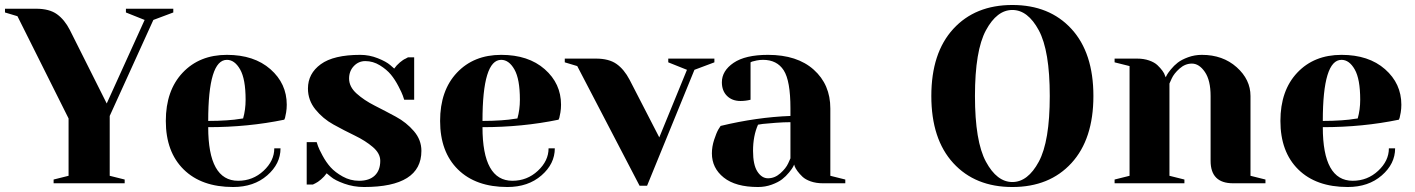

<svg xmlns="http://www.w3.org/2000/svg" viewBox="-20 -735 5675 770"><path d="M255 -260 50 -670 0 -685V-700H125Q178 -700 208.5 -678Q239 -656 260 -615L408 -320L560 -655L485 -685V-700H675V-685L595 -655L420 -270V-30L480 -15V0H195V-15L255 -30Z M815 -250Q855 -250 890 -252.5Q925 -255 940 -258L955 -260Q965 -295 965 -335Q965 -418 943 -456.5Q921 -495 890 -495Q815 -495 815 -250ZM915 15Q788 15 716.5 -55.5Q645 -126 645 -250Q645 -372 712.5 -443.5Q780 -515 890 -515Q999 -515 1064.5 -457.5Q1130 -400 1130 -315Q1130 -299 1127.5 -284Q1125 -269 1123 -262L1120 -255Q975 -225 815 -225Q815 -10 935 -10Q994 -10 1037 -50Q1080 -90 1080 -140H1105Q1105 -78 1051.5 -31.5Q998 15 915 15Z M1440 15Q1398 15 1360.5 1.5Q1323 -12 1307 -26L1290 -40Q1281 -27 1267.5 -15.5Q1254 -4 1245 0L1235 5H1210V-165H1250Q1252 -159 1255.5 -148.5Q1259 -138 1273.5 -111Q1288 -84 1306 -64Q1324 -44 1354.5 -27Q1385 -10 1420 -10Q1461 -10 1483 -31Q1505 -52 1505 -90Q1505 -120 1475 -145.5Q1445 -171 1402.5 -191.5Q1360 -212 1317.5 -235.5Q1275 -259 1245 -296Q1215 -333 1215 -380Q1215 -440 1266.5 -477.5Q1318 -515 1425 -515Q1461 -515 1495 -501.5Q1529 -488 1545 -474L1561 -460Q1570 -473 1583.5 -484.5Q1597 -496 1607 -500L1616 -505H1641V-335H1601Q1599 -341 1595.5 -351.5Q1592 -362 1578 -389Q1564 -416 1547.5 -436Q1531 -456 1503.5 -473Q1476 -490 1445 -490Q1418 -490 1399 -470Q1380 -450 1380 -420Q1380 -387 1410 -360Q1440 -333 1482.5 -311.5Q1525 -290 1567.5 -267Q1610 -244 1640 -209Q1670 -174 1670 -130Q1670 15 1440 15Z M1915 -250Q1955 -250 1990 -252.5Q2025 -255 2040 -258L2055 -260Q2065 -295 2065 -335Q2065 -418 2043 -456.5Q2021 -495 1990 -495Q1915 -495 1915 -250ZM2015 15Q1888 15 1816.5 -55.5Q1745 -126 1745 -250Q1745 -372 1812.5 -443.5Q1880 -515 1990 -515Q2099 -515 2164.5 -457.5Q2230 -400 2230 -315Q2230 -299 2227.5 -284Q2225 -269 2223 -262L2220 -255Q2075 -225 1915 -225Q1915 -10 2035 -10Q2094 -10 2137 -50Q2180 -90 2180 -140H2205Q2205 -78 2151.5 -31.5Q2098 15 2015 15Z M2624 -184 2735 -455 2660 -485V-500H2845V-485L2765 -455L2575 10H2545L2295 -470L2245 -485V-500H2370Q2422 -500 2452.5 -478.5Q2483 -457 2505 -415Z M3020 -235Q3000 -190 3000 -130Q3000 -74 3017.5 -47Q3035 -20 3060 -20Q3087 -20 3109.5 -40Q3132 -60 3141 -80L3150 -100V-245Q3123 -245 3090.5 -242.5Q3058 -240 3039 -238ZM3060 -515Q3177 -515 3243.5 -455.5Q3310 -396 3310 -300V-30L3370 -15V0H3280Q3253 0 3231.5 -7.5Q3210 -15 3198 -26.5Q3186 -38 3178 -49Q3170 -60 3167 -68L3165 -75Q3163 -71 3160 -65Q3157 -59 3144.5 -43.5Q3132 -28 3116.5 -16Q3101 -4 3075 5.5Q3049 15 3020 15Q2930 15 2882.5 -23Q2835 -61 2835 -120Q2835 -147 2844 -174.5Q2853 -202 2861 -216L2870 -230Q3015 -265 3150 -270V-300Q3150 -411 3123 -453Q3096 -495 3040 -495Q3027 -495 3014.5 -492.5Q3002 -490 2996 -488L2990 -485V-335Q2970 -330 2950 -330Q2916 -330 2895.5 -350.5Q2875 -371 2875 -405Q2875 -451 2922 -483Q2969 -515 3060 -515Z M4146 -86.5Q4190 -168 4190 -350Q4190 -532 4146 -613.5Q4102 -695 4040 -695Q3978 -695 3934 -613.5Q3890 -532 3890 -350Q3890 -168 3934 -86.5Q3978 -5 4040 -5Q4102 -5 4146 -86.5ZM4277 -619Q4365 -523 4365 -350Q4365 -177 4277 -81Q4189 15 4040 15Q3891 15 3803 -81Q3715 -177 3715 -350Q3715 -523 3803 -619Q3891 -715 4040 -715Q4189 -715 4277 -619Z M4835 -90V-350Q4835 -413 4812 -446.5Q4789 -480 4760 -480Q4733 -480 4710.5 -460Q4688 -440 4679 -420L4670 -400V-30L4730 -15V0H4450V-15L4510 -30V-470L4450 -485V-500H4540Q4567 -500 4588.5 -492.5Q4610 -485 4622 -473.5Q4634 -462 4642 -451Q4650 -440 4652 -432L4655 -425Q4657 -429 4660 -435Q4663 -441 4675.5 -456.5Q4688 -472 4703.5 -484Q4719 -496 4745 -505.5Q4771 -515 4800 -515Q4884 -515 4939.5 -465.5Q4995 -416 4995 -350V-30L5055 -15V0H4925Q4835 0 4835 -90Z M5285 -250Q5325 -250 5360 -252.5Q5395 -255 5410 -258L5425 -260Q5435 -295 5435 -335Q5435 -418 5413 -456.5Q5391 -495 5360 -495Q5285 -495 5285 -250ZM5385 15Q5258 15 5186.5 -55.5Q5115 -126 5115 -250Q5115 -372 5182.5 -443.5Q5250 -515 5360 -515Q5469 -515 5534.5 -457.5Q5600 -400 5600 -315Q5600 -299 5597.5 -284Q5595 -269 5593 -262L5590 -255Q5445 -225 5285 -225Q5285 -10 5405 -10Q5464 -10 5507 -50Q5550 -90 5550 -140H5575Q5575 -78 5521.5 -31.5Q5468 15 5385 15Z"/></svg>

Font: Yeseva One
Style: Regular
Weight: 400
Designer: Jovanny Lemonad
Foundry: Jovanny Lemonad
Version: Version 2.000